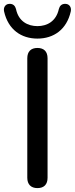

<svg xmlns="http://www.w3.org/2000/svg" viewBox="-58 -958 384 985"><path d="M134 -760C217 -760 284 -806 305 -899C310 -921 297 -937 280 -938C258 -940 248 -927 244 -912C230 -848 183 -824 134 -824C85 -824 37 -848 24 -912C20 -927 10 -940 -12 -938C-29 -937 -42 -921 -37 -899C-16 -806 51 -760 134 -760ZM134 7C168 7 186 -12 186 -46V-659C186 -694 167 -712 134 -712C101 -712 82 -694 82 -659V-46C82 -12 101 7 134 7Z"/></svg>

Font: Nunito SemiBold
Style: Regular
Weight: 600
Designer: Vernon Adams
Foundry: Vernon Adams
Version: Version 3.602